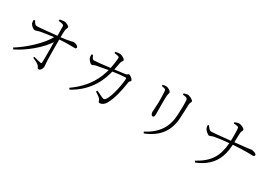

<svg xmlns="http://www.w3.org/2000/svg" viewBox="33 -1724 3884 2737"><g transform="rotate(30 1975.0 -355.5)"><path d="M125 -54C292 -134 485 -295 575 -434C576 -315 579 -141 574 -97C573 -87 567 -82 555 -84C528 -89 477 -103 439 -112L430 -95C463 -78 510 -60 537 -35C555 -20 556 12 579 12C606 12 633 -29 633 -65C633 -87 627 -105 625 -170C622 -243 622 -409 622 -504C752 -515 830 -509 876 -509C889 -509 898 -519 898 -531C898 -555 851 -576 816 -576C799 -576 802 -562 622 -542C622 -580 623 -628 626 -657C631 -696 644 -696 644 -719C644 -734 593 -764 552 -764C526 -764 501 -757 484 -753L483 -730C506 -729 528 -726 546 -720C564 -714 572 -709 572 -691L574 -538C469 -528 308 -509 250 -509C226 -508 209 -529 187 -570L166 -562C166 -547 167 -521 172 -508C181 -486 224 -444 249 -445C279 -445 294 -459 336 -466C389 -475 466 -488 542 -497C460 -347 269 -175 109 -76Z M1446 -125C1502 -85 1537 -70 1547 -33C1551 -14 1560 -6 1574 -6C1603 -6 1645 -28 1669 -74C1730 -186 1757 -316 1780 -468C1784 -494 1806 -491 1806 -511C1806 -529 1754 -572 1735 -572C1719 -572 1714 -552 1686 -549L1516 -527C1525 -569 1534 -620 1539 -647C1545 -684 1566 -684 1566 -705C1566 -727 1505 -760 1471 -761C1453 -762 1422 -756 1402 -752V-729C1419 -728 1447 -725 1465 -719C1482 -713 1485 -707 1484 -688C1483 -659 1471 -575 1460 -520C1349 -506 1234 -493 1200 -493C1174 -493 1160 -529 1148 -556L1127 -551C1126 -532 1126 -508 1133 -490C1140 -469 1178 -423 1203 -423C1222 -423 1225 -436 1256 -443C1283 -449 1383 -467 1450 -479C1412 -340 1339 -155 1089 21L1106 42C1401 -118 1477 -370 1506 -487C1568 -496 1663 -508 1714 -508C1722 -508 1726 -504 1726 -497C1726 -433 1685 -181 1620 -102C1605 -84 1595 -83 1568 -93C1549 -101 1498 -127 1459 -145Z M2335 53C2555 -35 2665 -180 2675 -410C2678 -472 2681 -567 2684 -626C2685 -659 2701 -663 2701 -684C2701 -703 2641 -740 2603 -740C2587 -740 2562 -733 2541 -725L2542 -705C2569 -702 2592 -699 2602 -693C2621 -684 2623 -670 2624 -653C2628 -583 2626 -508 2621 -413C2609 -207 2517 -72 2321 31ZM2221 -661C2242 -657 2256 -655 2272 -649C2289 -643 2290 -635 2292 -610C2295 -574 2298 -478 2297 -432C2295 -348 2288 -306 2288 -279C2288 -247 2302 -220 2322 -220C2336 -220 2349 -230 2349 -264C2349 -299 2346 -529 2350 -572C2353 -608 2362 -617 2362 -634C2362 -657 2309 -690 2273 -690C2260 -690 2239 -686 2220 -681Z M3065 -506C3067 -485 3069 -465 3077 -450C3087 -431 3133 -385 3156 -385C3179 -386 3192 -401 3225 -407C3278 -417 3382 -430 3460 -437C3445 -217 3365 -87 3160 25L3176 47C3415 -51 3503 -210 3515 -442C3713 -456 3808 -450 3840 -450C3856 -450 3867 -458 3867 -474C3867 -498 3809 -515 3782 -515C3766 -515 3768 -508 3516 -484C3517 -531 3518 -591 3521 -638C3522 -679 3539 -676 3539 -698C3539 -719 3483 -750 3442 -750C3423 -750 3387 -737 3374 -732L3377 -711C3410 -710 3456 -709 3459 -685C3465 -641 3465 -545 3463 -478C3374 -469 3198 -450 3156 -450C3124 -449 3102 -484 3083 -513Z"/></g></svg>

Font: Noto Serif HK Light
Style: Regular
Weight: 300
Designer: Ryoko NISHIZUKA 西塚涼子 (kana & ideographs); Frank Grießhammer (Latin, Greek & Cyrillic); Wenlong ZHANG 张文龙 (bopomofo); San
Foundry: Adobe
Version: Version 2.001;hotconv 1.1.0;makeotfexe 2.6.0